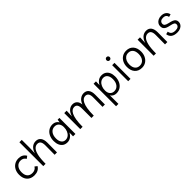

<svg xmlns="http://www.w3.org/2000/svg" viewBox="362 -2374 4208 4208"><g transform="rotate(-45 2465.5 -270.0)"><path d="M286 8Q177 8 115 -57.5Q53 -123 53 -240Q53 -319 84 -379Q115 -439 170 -472.5Q225 -506 298 -506Q418 -506 474 -410L418 -368Q378 -439 296 -439Q221 -439 175.5 -384.5Q130 -330 130 -240Q130 -152 171 -106Q212 -60 289 -60Q330 -60 364 -77Q398 -94 420 -131L474 -89Q414 8 286 8Z M562 0V-740H635L636 -497L630 -327Q655 -414 707.5 -460Q760 -506 831 -506Q907 -506 948 -453Q989 -400 989 -300L987 0H914L916 -291Q916 -364 891.5 -401Q867 -438 813 -438Q762 -438 721.5 -397.5Q681 -357 657.5 -261Q634 -165 634 0Z M1559 -497V0H1485L1488 -117Q1460 -59 1413 -25.5Q1366 8 1306 8Q1243 8 1200 -21.5Q1157 -51 1134 -103.5Q1111 -156 1111 -225Q1111 -308 1141 -371.5Q1171 -435 1225 -470.5Q1279 -506 1350 -506Q1400 -506 1438 -483Q1476 -460 1494 -424L1504 -497ZM1352 -440Q1277 -440 1232 -383Q1187 -326 1187 -231Q1187 -150 1221.5 -104.5Q1256 -59 1316 -59Q1365 -59 1404 -88Q1443 -117 1465 -168Q1487 -219 1487 -285Q1487 -357 1451 -398.5Q1415 -440 1352 -440Z M1709 0V-497H1783L1777 -326Q1804 -418 1855.5 -462Q1907 -506 1970 -506Q2035 -506 2075 -467Q2115 -428 2124 -349Q2152 -428 2204.5 -467Q2257 -506 2318 -506Q2394 -506 2434.5 -453Q2475 -400 2474 -300L2472 0H2399L2401 -291Q2403 -438 2300 -438Q2266 -438 2235 -417Q2204 -396 2179.5 -346.5Q2155 -297 2141 -212Q2127 -127 2127 0H2055V-291Q2055 -365 2031.5 -401.5Q2008 -438 1956 -438Q1921 -438 1890 -417Q1859 -396 1834.5 -346.5Q1810 -297 1795.5 -212Q1781 -127 1781 0Z M2618 200V-497H2692L2689 -381Q2716 -439 2763 -472.5Q2810 -506 2871 -506Q2934 -506 2977.5 -476.5Q3021 -447 3043.5 -394.5Q3066 -342 3066 -274Q3066 -191 3036 -127.5Q3006 -64 2952 -28Q2898 8 2827 8Q2781 8 2745 -12Q2709 -32 2690 -65L2691 0V200ZM2825 -59Q2900 -59 2945 -116.5Q2990 -174 2990 -269Q2990 -349 2955.5 -394.5Q2921 -440 2861 -440Q2812 -440 2773.5 -411Q2735 -382 2712.5 -331Q2690 -280 2690 -215Q2690 -142 2726.5 -100.5Q2763 -59 2825 -59Z M3266 -497V0H3194V-497ZM3232 -610Q3208 -610 3195 -625Q3182 -640 3182 -660Q3182 -680 3195.5 -695Q3209 -710 3232 -710Q3255 -710 3268.5 -695Q3282 -680 3282 -660Q3282 -640 3268.5 -625Q3255 -610 3232 -610Z M3633 -506Q3736 -506 3795.5 -439.5Q3855 -373 3855 -259Q3855 -183 3825.5 -122.5Q3796 -62 3743 -27Q3690 8 3619 8Q3514 8 3454 -58.5Q3394 -125 3394 -240Q3394 -316 3423.5 -376Q3453 -436 3507 -471Q3561 -506 3633 -506ZM3619 -59Q3691 -59 3735 -114Q3779 -169 3779 -259Q3779 -346 3740.5 -393Q3702 -440 3634 -440Q3584 -440 3547.5 -414.5Q3511 -389 3490.5 -344Q3470 -299 3470 -240Q3470 -152 3509.5 -105.5Q3549 -59 3619 -59Z M3983 0V-497H4057L4051 -327Q4076 -414 4128.5 -460Q4181 -506 4252 -506Q4328 -506 4369 -453Q4410 -400 4410 -300L4408 0H4335L4337 -291Q4337 -364 4312.5 -401Q4288 -438 4234 -438Q4183 -438 4142.5 -397.5Q4102 -357 4078.5 -261Q4055 -165 4055 0Z M4714 8Q4621 8 4570 -30.5Q4519 -69 4511 -140L4575 -155Q4582 -102 4615.5 -77Q4649 -52 4714 -52Q4769 -52 4797.5 -74.5Q4826 -97 4826 -133Q4826 -167 4797 -183.5Q4768 -200 4706 -212Q4654 -222 4617 -237.5Q4580 -253 4560 -281Q4540 -309 4540 -356Q4540 -398 4563 -432Q4586 -466 4626.5 -485.5Q4667 -505 4718 -505Q4788 -505 4832.5 -471.5Q4877 -438 4887 -379L4825 -363Q4810 -445 4717 -445Q4669 -445 4640.5 -421.5Q4612 -398 4612 -358Q4612 -325 4637 -305.5Q4662 -286 4727 -272Q4780 -261 4818 -246.5Q4856 -232 4876.5 -207Q4897 -182 4898 -138Q4898 -96 4875 -63Q4852 -30 4810.5 -11Q4769 8 4714 8Z"/></g></svg>

Font: LivvicRegular
Style: Regular
Weight: 400
Designer: Jacques Le Bailly, Baron von Fonthausen
Version: Version 1.001; ttfautohint (v1.8.2)